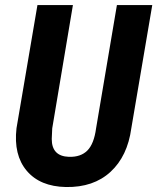

<svg xmlns="http://www.w3.org/2000/svg" viewBox="-20 -731 623 761"><path d="M583.5 -710.9 500.5 -222.7Q485.4 -111.8 418 -49.8Q350.6 12.2 241.2 10.3Q138.7 8.3 85.9 -54.2Q33.2 -116.7 45.4 -222.7L128.4 -710.9H269L187 -222.2L185.1 -180.2Q185.1 -111.8 252.9 -109.4Q299.8 -107.9 326.2 -134.3Q352.5 -160.6 360.8 -222.2L443.4 -710.9Z"/></svg>

Font: TypoPRO Roboto
Style: Bold Italic
Weight: 700
Italic angle: -12°
Designer: Google
Version: Version 2.136; 2016